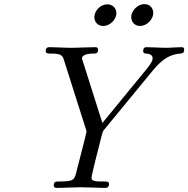

<svg xmlns="http://www.w3.org/2000/svg" viewBox="-20 -912 914 932"><path d="M438 -829C438 -805 455 -786 481 -786C515 -786 545 -818 545 -848C545 -874 525 -891 501 -891C467 -891 438 -859 438 -829ZM617 -829C617 -805 634 -786 660 -786C694 -786 724 -819 724 -849C724 -873 707 -892 681 -892C647 -892 617 -859 617 -829ZM202 -664C202 -652 212 -652 226 -652C273 -652 283 -645 290 -622L396 -288C398 -283 400 -277 400 -273C400 -268 359 -109 354 -90C341 -35 340 -32 266 -31C252 -31 241 -31 241 -12C241 0 252 0 255 0C293 0 333 -3 371 -3C410 -3 452 0 490 0C496 0 509 0 509 -19C509 -31 501 -31 482 -31C451 -31 424 -31 424 -48C424 -56 436 -104 443 -133C455 -181 464 -214 474 -256C479 -273 479 -275 486 -283L722 -570C769 -627 807 -648 855 -652C864 -653 874 -653 874 -672C874 -673 874 -683 862 -683C838 -683 811 -680 786 -680C755 -680 723 -683 693 -683C687 -683 675 -683 675 -664C675 -653 684 -652 690 -652C707 -651 721 -645 721 -629C721 -612 698 -585 696 -582L477 -315L382 -615C378 -625 378 -627 378 -628C378 -651 421 -652 434 -652C445 -652 456 -652 456 -671C456 -683 446 -683 442 -683C404 -683 364 -680 325 -680C291 -680 254 -683 221 -683C215 -683 202 -683 202 -664Z"/></svg>

Font: CMU Serif
Style: Italic
Weight: 500
Italic angle: -14.04°
Version: Version 0.7.0